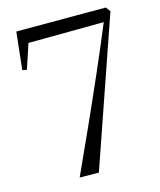

<svg xmlns="http://www.w3.org/2000/svg" viewBox="-112 -824 756 906"><g transform="rotate(-15 266.5 -371.0)"><path d="M258 1 164.5 0Q214.5 -109 265.8 -222.8Q317 -336.5 367.2 -451.5Q417.5 -566.5 464 -679L95.5 -676L55.5 -555.5L34 -559.5L54 -743H491L508 -721Z"/></g></svg>

Font: Merriweather 144pt Light
Style: Regular
Weight: 300
Version: Version 2.100